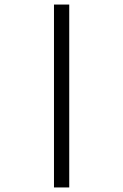

<svg xmlns="http://www.w3.org/2000/svg" viewBox="-20 -672 540 843"><path d="M217 -652H284V151H217Z"/></svg>

Font: Vazir Code FD
Style: Code-FD
Weight: 400
Foundry: DejaVu fonts team - Redesigned by Saber Rastikerdar
Version: Version 1.1.2